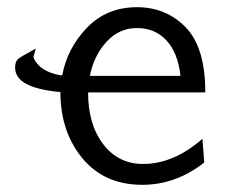

<svg xmlns="http://www.w3.org/2000/svg" viewBox="-20 -505 626 534"><path d="M22 -317Q22 -333 29.5 -340Q37 -347 67 -363Q75 -367 80 -370Q78 -365 76 -357Q74 -349 73 -347Q74 -342 77.5 -336Q81 -330 89.5 -321.5Q98 -313 114.5 -305.5Q131 -298 153 -295Q167 -371 222 -428Q277 -485 361 -485Q442 -485 496.5 -429Q551 -373 551 -248H225Q225 -159 267 -104Q309 -49 378 -49Q463 -49 543 -119L548 -53Q469 9 376 9Q270 9 209 -65Q148 -139 148 -249Q22 -260 22 -317ZM230 -294H482Q475 -358 443 -392.5Q411 -427 361 -427Q311 -427 276 -388.5Q241 -350 230 -294Z"/></svg>

Font: Coval
Style: Light
Weight: 300
Foundry: Context Ltd
Version: Version 001.000